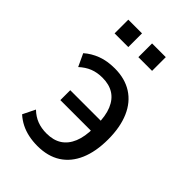

<svg xmlns="http://www.w3.org/2000/svg" viewBox="-212 -793 891 891"><g transform="rotate(45 233.5 -347.5)"><path d="M205 9Q174 9 146 3Q118 -3 94.5 -15Q71 -27 51 -45L81 -106Q105 -83 132.5 -72.5Q160 -62 194 -62Q239 -62 269 -81.5Q299 -101 315 -139.5Q331 -178 331 -236L338 -217H130V-282H338L331 -255Q331 -314 315 -352.5Q299 -391 269 -410Q239 -429 195 -429Q160 -429 132.5 -418Q105 -407 80 -384L51 -446Q79 -471 117 -485.5Q155 -500 205 -500Q271 -500 318.5 -470Q366 -440 391 -382.5Q416 -325 416 -245Q416 -165 391.5 -108Q367 -51 320 -21Q273 9 205 9ZM245 -614V-704H335V-614ZM89 -614V-704H179V-614Z"/></g></svg>

Font: Nunito Sans 10pt Condensed Medium
Style: Regular
Weight: 500
Width: 3
Designer: Vernon Adams
Foundry: Vernon Adams
Version: Version 3.101;gftools[0.9.27]